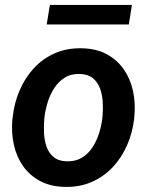

<svg xmlns="http://www.w3.org/2000/svg" viewBox="-20 -729 589 759"><path d="M28.8 -255.9 30.3 -266.1Q36.1 -321.8 57.4 -371.3Q78.6 -420.9 113.5 -459Q148.4 -497.1 196.5 -518.3Q244.6 -539.6 303.7 -538.1Q360.4 -537.1 401.6 -514.9Q442.9 -492.7 469 -455.3Q495.1 -418 505.6 -370.4Q516.1 -322.8 511.2 -270L510.3 -259.3Q503.9 -204.1 482.4 -155Q460.9 -106 425.8 -68.4Q390.6 -30.8 342.8 -9.8Q294.9 11.2 236.3 9.8Q180.2 8.8 138.9 -13.2Q97.7 -35.2 71.5 -72Q45.4 -108.9 34.9 -156.2Q24.4 -203.6 28.8 -255.9ZM155.8 -266.1 154.8 -255.4Q152.8 -230.5 154.1 -202.1Q155.3 -173.8 164.1 -148.9Q172.9 -124 191.9 -108.2Q210.9 -92.3 243.2 -91.3Q277.8 -90.3 303 -105.2Q328.1 -120.1 344.7 -145.3Q361.3 -170.4 371.1 -200.7Q380.9 -231 384.3 -259.8L385.3 -270Q387.7 -294.9 386.2 -323.7Q384.8 -352.5 376 -377.7Q367.2 -402.8 348.1 -419.2Q329.1 -435.5 296.4 -436.5Q261.7 -438 236.6 -422.4Q211.4 -406.7 194.8 -381.3Q178.2 -356 168.7 -325.4Q159.2 -294.9 155.8 -266.1ZM501.5 -709.5 489.3 -632.3H164.6L177.2 -709.5Z"/></svg>

Font: Roboto SemiBold
Style: Italic
Weight: 600
Designer: Christian Robertson
Foundry: Google
Version: Version 3.009; 2024